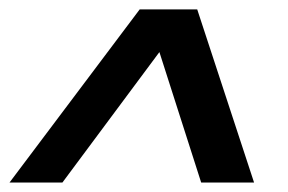

<svg xmlns="http://www.w3.org/2000/svg" viewBox="-39 -657 605 404"><path d="M495.6 -272.9H384.3L296.4 -547.4L92.3 -272.9H-19L254.9 -637.2H376Z"/></svg>

Font: Anonymous Pro
Style: Bold Italic
Weight: 700
Italic angle: -12°
Monospace: yes
Designer: Mark Simonson
Version: Version 1.003